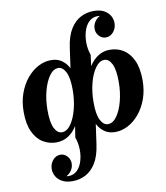

<svg xmlns="http://www.w3.org/2000/svg" viewBox="-104 -826 1014 1171"><g transform="rotate(-10 403.0 -240.0)"><path d="M251 260Q211 260 185.5 245.5Q160 231 148.5 209.5Q137 188 137 167Q137 134 156.5 111Q176 88 204 88Q228 88 245.5 107Q263 126 263 152Q263 181 242.5 204.5Q222 228 196 228Q171 228 159 209Q147 190 146 174H168Q169 191 187.5 208Q206 225 231 225Q263 225 284.5 204Q306 183 316.5 148.5Q327 114 326 75Q325 36 312 0L323 -69L371 -243L350 -374L374 -544Q384 -616 411 -659Q438 -702 475.5 -721Q513 -740 555 -740Q596 -740 621 -725.5Q646 -711 657.5 -690Q669 -669 669 -647Q669 -614 649.5 -591Q630 -568 602 -568Q578 -568 560.5 -587Q543 -606 543 -632Q543 -661 563.5 -684.5Q584 -708 610 -708Q636 -708 647.5 -689.5Q659 -671 660 -654H638Q637 -671 618.5 -688Q600 -705 575 -705Q543 -705 521 -684Q499 -663 488.5 -628.5Q478 -594 478.5 -555Q479 -516 492 -480L483 -411L435 -237L456 -106L432 64Q422 136 395 179Q368 222 330.5 241Q293 260 251 260ZM247 -490Q286 -490 311.5 -472.5Q337 -455 351.5 -429.5Q366 -404 370 -381L390 -218L323 -69Q301 -32 268 -11Q235 10 194 10Q149 10 111.5 -13Q74 -36 51.5 -84Q29 -132 29 -207Q29 -271 48 -323Q67 -375 98.5 -412.5Q130 -450 168.5 -470Q207 -490 247 -490ZM283 -435Q252 -435 227.5 -400.5Q203 -366 188.5 -311Q174 -256 174 -192Q174 -116 192 -80.5Q210 -45 238 -45Q269 -45 293.5 -79.5Q318 -114 332.5 -170Q347 -226 347 -289Q347 -365 328.5 -400Q310 -435 283 -435ZM559 10Q521 10 495 -7.5Q469 -25 454.5 -50.5Q440 -76 436 -99L416 -262L483 -411Q506 -448 538.5 -469Q571 -490 612 -490Q658 -490 695 -467Q732 -444 754.5 -396Q777 -348 777 -273Q777 -209 758 -157Q739 -105 707.5 -67.5Q676 -30 637.5 -10Q599 10 559 10ZM523 -45Q554 -45 578.5 -79.5Q603 -114 617.5 -169.5Q632 -225 632 -288Q632 -364 614 -399.5Q596 -435 568 -435Q538 -435 513 -400.5Q488 -366 473.5 -310.5Q459 -255 459 -191Q459 -115 477.5 -80Q496 -45 523 -45Z"/></g></svg>

Font: Brygada 1918
Style: Italic
Weight: 400
Italic angle: -8°
Designer: Mateusz Machalski | Borys Kosmynka | Przemek Hoffer
Foundry: NIEPODLEGLA 2018
Version: Version 3.006